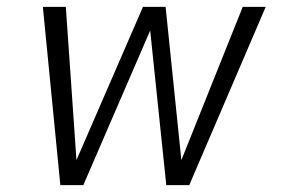

<svg xmlns="http://www.w3.org/2000/svg" viewBox="-20 -540 840 560"><path d="M156 0 105 -520H172L203 -73L397 -520H463L509 -73L688 -520H755L532 0H465L418 -451L223 0Z"/></svg>

Font: Iosevka Aile Light
Style: Italic
Weight: 300
Italic angle: -9°
Designer: Belleve Invis
Foundry: Belleve Invis
Version: Version 31.1.0; ttfautohint (v1.8.4)